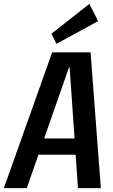

<svg xmlns="http://www.w3.org/2000/svg" viewBox="-51 -970 585 990"><path d="M218 -700H416L469 0H351L308 -623H305L87 0H-31ZM135 -256H375L363 -172H123ZM455 -861 240 -744 214 -796 410 -950Z"/></svg>

Font: Pathway Extreme Condensed SemiBold
Style: Italic
Weight: 600
Width: 3
Italic angle: -8°
Version: Version 1.001;gftools[0.9.26]